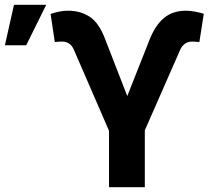

<svg xmlns="http://www.w3.org/2000/svg" viewBox="-24 -782 901 802"><path d="M431.4 0V-235.7L284.4 -574.6Q277.4 -591.1 265.1 -599.7Q252.7 -608.2 235.2 -608.4Q227.9 -608.2 217.5 -607.5Q207 -606.8 204.9 -606.4L187.3 -723.8Q203.2 -729.1 221.3 -733.2Q239.5 -737.3 260.9 -737.3Q312 -737.3 351.1 -711.7Q390.2 -686.1 416.2 -616L507.6 -380.7L598.8 -611.3Q623.2 -675.3 660.3 -706.3Q697.3 -737.3 752.5 -737.3Q771.7 -737.3 791.4 -733.3Q811 -729.3 827.3 -724.6L808.8 -606.4Q806.4 -606.8 796 -607.5Q785.6 -608.2 778.9 -608.4Q760.3 -608.2 747.9 -598.9Q735.4 -589.6 728.9 -574.6L580.9 -237.5V0ZM-3.5 -593 34.4 -761.9H169.1L85.5 -593Z"/></svg>

Font: Inter V
Style: 
Weight: 400
Designer: Rasmus Andersson
Foundry: rsms
Version: Version 4.000;git-a3f224843